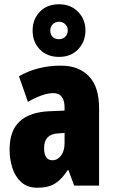

<svg xmlns="http://www.w3.org/2000/svg" viewBox="-20 -937 534 901"><path d="M266 -629Q349 -629 397 -579.5Q445 -530 445 -429V-66H328L301 -139H298Q271 -97 239.5 -76.5Q208 -56 156 -56Q109 -56 80 -82Q51 -108 38 -149Q25 -190 25 -235Q25 -324 72.5 -367.5Q120 -411 211 -415L283 -418V-432Q283 -500 230 -500Q183 -500 111 -459L69 -579Q110 -603 159.5 -616Q209 -629 266 -629ZM253 -311Q187 -308 187 -242Q187 -185 226 -185Q250 -185 266.5 -207Q283 -229 283 -264V-313ZM257 -670Q201 -670 167 -705Q133 -740 133 -793Q133 -847 167 -882Q201 -917 257 -917Q312 -917 346.5 -881.5Q381 -846 381 -794Q381 -742 347 -706Q313 -670 257 -670ZM257 -753Q274 -753 286 -764.5Q298 -776 298 -794Q298 -812 286 -823.5Q274 -835 257 -835Q240 -835 228 -823.5Q216 -812 216 -794Q216 -776 226.5 -764.5Q237 -753 257 -753Z"/></svg>

Font: Noto Sans Malayalam UI ExtraCondensed Black
Style: Regular
Weight: 900
Width: 2
Designer: Jelle Bosma - Monotype Design Team
Foundry: Monotype Imaging Inc.
Version: Version 2.104; ttfautohint (v1.8.4.7-5d5b)